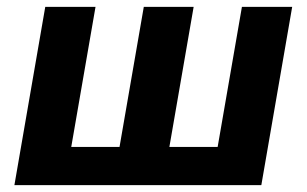

<svg xmlns="http://www.w3.org/2000/svg" viewBox="-20 -540 894 560"><path d="M399.4 -520H544.8L465 -59.4H319.6ZM685.6 -520H832.2L742.2 0H22L112 -520H258.6L187.8 -111.4H614.8Z"/></svg>

Font: Fixel Italic Variable Display Thin
Style: Italic
Weight: 100
Italic angle: -10°
Designer: AlfaBravo + MacPaw
Foundry: Kyrylo Tkachov, Marchela Mozhyna, Serhii Makarenko, Maria Weinstein, Zakhar Kryvoshyya
Version: Version 1.210;Glyphs 3.2 (3217)